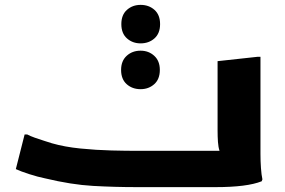

<svg xmlns="http://www.w3.org/2000/svg" viewBox="-20 -768 1168 788"><path d="M81 -216H92Q103 -210 122.5 -203Q142 -196 161.5 -190Q181 -184 193 -180Q245 -165 310 -158.5Q375 -152 436.5 -150.5Q498 -149 541 -149H881Q876 -164 874.5 -185.5Q873 -207 873 -233V-517L1038 -535H1049V-186Q1049 -166 1049 -136.5Q1049 -107 1051 -78.5Q1053 -50 1057 -32L1054 -24Q994 0 865 0H541Q451 0 362 -5Q273 -10 165 -36Q135 -42 99.5 -53.5Q64 -65 45 -74ZM557 -590Q524 -590 501 -610.5Q478 -631 478 -669Q478 -707 501 -727.5Q524 -748 557 -748Q591 -748 614 -727.5Q637 -707 637 -669Q637 -631 614 -610.5Q591 -590 557 -590ZM557 -402Q523 -402 500 -422.5Q477 -443 477 -481Q477 -518 500 -539Q523 -560 557 -560Q590 -560 613 -539Q636 -518 636 -481Q636 -443 613 -422.5Q590 -402 557 -402Z"/></svg>

Font: Kufam
Style: Bold
Weight: 700
Designer: Wael Morcos, Artur Schmal
Foundry: Original Type
Version: Version 1.300; ttfautohint (v1.8.3)